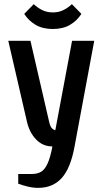

<svg xmlns="http://www.w3.org/2000/svg" viewBox="-20 -697 505 927"><path d="M165 210Q138 210 112.5 203.5Q87 197 68 190V143H135Q160 143 178 132.5Q196 122 209.5 93Q223 64 233 10Q187 10 154.5 -23.5Q122 -57 110 -110L20 -500H127L217 -110Q223 -83 233 -75.5Q243 -68 247 -68L328 -500H435L340 10Q321 115 278 162.5Q235 210 165 210ZM235 -557Q186 -557 152 -577Q118 -597 97 -630L143 -677Q158 -662 181.5 -649.5Q205 -637 235 -637Q265 -637 288.5 -649.5Q312 -662 327 -677L373 -630Q352 -597 318 -577Q284 -557 235 -557Z"/></svg>

Font: Cuprum SemiBold
Style: Regular
Weight: 600
Designer: Jovanny Lemonad
Foundry: Jovanny Lemonad
Version: Version 3.000